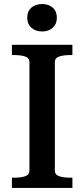

<svg xmlns="http://www.w3.org/2000/svg" viewBox="-20 -932 418 952"><path d="M126 -87V-623Q126 -645 104.5 -652Q83 -659 50 -659H39V-710H339V-659H328Q296 -659 274 -652Q252 -645 252 -623V-87Q252 -65 274 -58Q296 -51 328 -51H339V0H39V-51H50Q83 -51 104.5 -58Q126 -65 126 -87ZM189 -776Q156 -776 135.5 -794.5Q115 -813 115 -844Q115 -876 135.5 -894Q156 -912 189 -912Q221 -912 241.5 -894Q262 -876 262 -844Q262 -813 241.5 -794.5Q221 -776 189 -776Z"/></svg>

Font: Roboto Serif 36pt Medium
Style: Regular
Weight: 500
Designer: Greg Gazdowicz
Foundry: Commercial Type
Version: Version 1.008